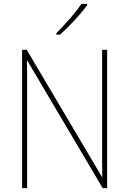

<svg xmlns="http://www.w3.org/2000/svg" viewBox="-20 -971 667 991"><path d="M533 0H510L121 -658H119Q120 -623 120 -591Q120 -559 120 -519V0H94V-714H118L506 -58H508Q507 -95 507 -132.5Q507 -170 507 -200V-714H533ZM430 -944Q404 -909 364.5 -866Q325 -823 289 -792H271V-800Q305 -834 341 -875Q377 -916 400 -951H430Z"/></svg>

Font: Noto Sans Myanmar SemiCondensed Thin
Style: Regular
Weight: 100
Width: 4
Designer: Monotype Design Team
Foundry: Monotype Imaging Inc.
Version: Version 2.107; ttfautohint (v1.8.4.7-5d5b)